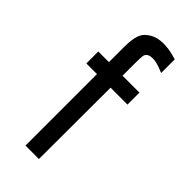

<svg xmlns="http://www.w3.org/2000/svg" viewBox="-238 -784 843 843"><g transform="rotate(45 183.0 -363.0)"><path d="M314.5 -636.7Q284.2 -649.4 269.5 -652.8Q254.9 -656.2 243.7 -656.2Q213.4 -656.2 206.5 -637.7Q203.1 -628.4 203.1 -588.9V-508.3H308.1V-434.1H203.1L202.1 9.8H118.7V-434.1H52.7V-508.3H118.7V-598.6Q118.7 -626 121.1 -645.5Q123.5 -665 129.4 -679.4Q135.3 -693.8 145 -703.6Q154.8 -713.4 167.5 -720.7Q193.8 -735.8 230 -735.8Q245.6 -735.8 264.9 -733.2Q284.2 -730.5 314.5 -721.2Z"/></g></svg>

Font: Kawthoolei
Style: Bold
Weight: 700
Designer: Moe Zed
Foundry: Moe Zed
Version: Version 1.000;July 10, 2024;FontCreator 14.0.0.2901 32-bit